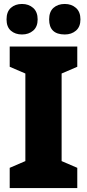

<svg xmlns="http://www.w3.org/2000/svg" viewBox="-20 -949 439 969"><path d="M307 -775Q341 -775 363.5 -794.5Q386 -814 386 -851Q386 -889 363.5 -909Q341 -929 307 -929Q272 -929 250 -909.5Q228 -890 228 -851Q228 -775 307 -775ZM91 -775Q125 -775 147.5 -794.5Q170 -814 170 -851Q170 -889 147.5 -909Q125 -929 91 -929Q57 -929 35 -909.5Q13 -890 13 -851Q13 -813 35 -794Q57 -775 91 -775ZM370 -102 291 -136V-578L370 -612V-714H29V-612L108 -578V-136L29 -102V0H370Z"/></svg>

Font: Noto Sans UI SemiCondensed Black
Style: Regular
Weight: 900
Width: 4
Designer: Monotype Design Team
Foundry: Monotype Imaging Inc.
Version: 1.001